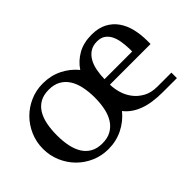

<svg xmlns="http://www.w3.org/2000/svg" viewBox="-75 -724 989 989"><g transform="rotate(-45 419.5 -229.5)"><path d="M626.5 -469.2Q676.3 -469.2 710.7 -450.9Q745.1 -432.6 766.8 -401.4Q788.6 -370.1 798.1 -329.3Q807.6 -288.6 807.6 -243.2V-220.2H511.7Q511.7 -192.9 520.5 -161.1Q529.3 -129.4 549.1 -102.5Q568.8 -75.7 600.3 -57.9Q631.8 -40 677.7 -40H779.3V0H676.3Q596.7 0 543.5 -20.3Q490.2 -40.5 459.5 -80.1Q425.8 -38.6 377.4 -14.4Q329.1 9.8 271.5 9.8Q222.2 9.8 179 -9Q135.7 -27.8 103.5 -60.3Q71.3 -92.8 52.5 -136.5Q33.7 -180.2 33.7 -230Q33.7 -279.3 52.5 -323Q71.3 -366.7 103.5 -399.2Q135.7 -431.6 179 -450.4Q222.2 -469.2 271.5 -469.2Q329.1 -469.2 376.7 -445.6Q424.3 -421.9 457 -381.8Q483.4 -421.4 525.6 -445.3Q567.9 -469.2 626.5 -469.2ZM270.5 -424.8Q232.4 -424.8 206.3 -410.2Q180.2 -395.5 164.1 -369.1Q147.9 -342.8 140.9 -306.6Q133.8 -270.5 133.8 -228Q133.8 -186 141.1 -150.4Q148.4 -114.7 164.6 -88.6Q180.7 -62.5 206.8 -47.9Q232.9 -33.2 270.5 -33.2Q308.1 -33.2 334.5 -47.9Q360.8 -62.5 377.7 -88.6Q394.5 -114.7 402.1 -150.4Q409.7 -186 409.7 -228Q409.7 -270.5 402.1 -306.6Q394.5 -342.8 377.7 -369.1Q360.8 -395.5 334.5 -410.2Q308.1 -424.8 270.5 -424.8ZM621.6 -424.8Q591.3 -424.8 570.6 -411.1Q549.8 -397.5 536.9 -374.8Q523.9 -352.1 518.1 -322Q512.2 -292 511.7 -259.8H713.4V-280.8Q712.4 -309.1 708.3 -335Q704.1 -360.8 693.8 -380.9Q683.6 -400.9 666.3 -412.8Q648.9 -424.8 621.6 -424.8Z"/></g></svg>

Font: Federo
Style: Regular
Weight: 400
Designer: Olexa M. Volochay | Cyreal.org
Foundry: Olexa M. Volochay | Cyreal.org
Version: Version 1.000